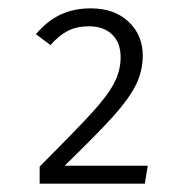

<svg xmlns="http://www.w3.org/2000/svg" viewBox="-20 -763 440 460"><path d="M322 -630Q322 -592 305 -558.5Q288 -525 251 -484Q214 -443 135 -366H334L327 -323H75V-364Q161 -450 199.5 -492Q238 -534 253.5 -564Q269 -594 269 -626Q269 -661 248.5 -680.5Q228 -700 193 -700Q164 -700 142.5 -689Q121 -678 101 -655L66 -681Q93 -713 125 -728Q157 -743 197 -743Q254 -743 288 -711Q322 -679 322 -630Z"/></svg>

Font: Fira Sans Light
Style: Regular
Weight: 300
Designer: bBox Type GmbH & Carrois Corporate GbR & Edenspiekermann AG
Foundry: bBox Type GmbH & Carrois Corporate GbR & Edenspiekermann AG
Version: Version 4.301